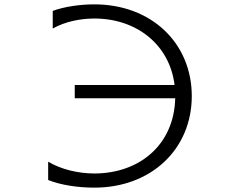

<svg xmlns="http://www.w3.org/2000/svg" viewBox="-20 -809 1040 881"><path d="M784 -358C779 -144 619 -13 413 -13C338 -13 260 -32 201 -67V17C259 40 336 52 413 52C674 52 860 -125 860 -368C860 -612 674 -789 413 -789C349 -789 276 -779 222 -759V-678C280 -711 352 -724 413 -724C606 -724 758 -605 781 -419H323V-358Z"/></svg>

Font: LINE Seed JP App_OTF Regular
Style: Regular
Weight: 400
Designer: LY Corporation & Fontrix & Fontworks
Version: Version 1.002